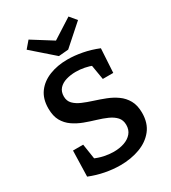

<svg xmlns="http://www.w3.org/2000/svg" viewBox="-225 -1052 1050 1178"><g transform="rotate(-30 300.5 -463.0)"><path d="M183 -527Q183 -495 203 -474.5Q223 -454 255.5 -440Q288 -426 327.5 -413.5Q367 -401 405.5 -386Q444 -371 476.5 -348Q509 -325 529 -289.5Q549 -254 549 -201Q549 -128 511.5 -81Q474 -34 411.5 -11Q349 12 274 12Q222 12 167.5 1.5Q113 -9 61 -30L66 -212H138L157 -88L145 -110Q177 -95 212 -87.5Q247 -80 280 -80Q321 -80 354.5 -91.5Q388 -103 408 -126.5Q428 -150 428 -185Q428 -219 408.5 -240.5Q389 -262 356.5 -276.5Q324 -291 285 -302.5Q246 -314 207 -328.5Q168 -343 135.5 -365.5Q103 -388 83.5 -422.5Q64 -457 64 -511Q64 -579 97 -623.5Q130 -668 187 -690.5Q244 -713 315 -713Q365 -713 419.5 -702.5Q474 -692 528 -670L518 -501H444L425 -614L440 -599Q413 -610 382.5 -616Q352 -622 321 -622Q285 -622 253 -612.5Q221 -603 202 -582Q183 -561 183 -527ZM453 -938 493 -890 350 -763 281 -757 129 -890 170 -938 355 -822 273 -823Z"/></g></svg>

Font: Bitter Thin SemiBold
Style: Regular
Weight: 600
Version: Version 2.002